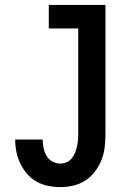

<svg xmlns="http://www.w3.org/2000/svg" viewBox="-20 -755 540 783"><path d="M226 8Q201 8 176 3Q151 -2 129 -14.5Q107 -27 90.5 -46Q74 -65 63 -88Q52 -111 47 -135.5Q42 -160 42 -185Q42 -185 42 -185.5Q42 -186 42 -186H154Q154 -186 154 -186Q154 -186 154 -186Q154 -169 157.5 -152Q161 -135 169.5 -120Q178 -105 193.5 -96.5Q209 -88 226 -88Q239 -88 251 -93Q263 -98 271.5 -108Q280 -118 285 -129.5Q290 -141 293 -153.5Q296 -166 297.5 -179Q299 -192 299 -205V-639H179V-735H410V-205Q410 -178 406.5 -151.5Q403 -125 393 -100.5Q383 -76 366.5 -54.5Q350 -33 327.5 -18.5Q305 -4 278.5 2Q252 8 226 8Z"/></svg>

Font: Iosevka SS04
Style: Bold
Weight: 700
Monospace: yes
Designer: Belleve Invis
Foundry: Belleve Invis
Version: Version 19.0.0; ttfautohint (v1.8.4)